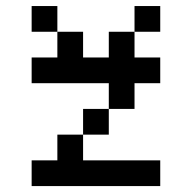

<svg xmlns="http://www.w3.org/2000/svg" viewBox="-20 -628 648 648"><path d="M260.4 -86.8H520.8V0H86.8V-86.8H173.6V-173.6H260.4ZM347.2 -260.4V-173.6H260.4V-260.4ZM434 -520.8V-607.6H520.8V-520.8ZM173.6 -434V-520.8H260.4V-434H347.2V-520.8H434V-434H520.8V-347.2H434V-260.4H347.2V-347.2H86.8V-434ZM173.6 -520.8H86.8V-607.6H173.6Z"/></svg>

Font: 8-bit Operator+ 8
Style: Regular
Weight: 400
Designer: GrandChaos9000
Version: Version 1.3.0 - August 1, 2014